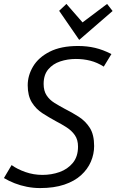

<svg xmlns="http://www.w3.org/2000/svg" viewBox="-31 -942 593 977"><path d="M173 15Q139 15 106 8.5Q73 2 43.5 -9.5Q14 -21 -11 -36L28 -102Q57 -81 98.5 -66.5Q140 -52 185 -52Q231 -52 272 -66.5Q313 -81 339.5 -113Q366 -145 366 -196Q366 -231 350 -254Q334 -277 308.5 -293.5Q283 -310 254 -325Q219 -344 185.5 -365.5Q152 -387 131 -421Q110 -455 110 -508Q110 -558 137.5 -604Q165 -650 222 -679Q279 -708 366 -708Q412 -708 452.5 -698.5Q493 -689 536 -667L497 -603Q464 -624 429 -633Q394 -642 355 -642Q313 -642 275.5 -629.5Q238 -617 214.5 -589Q191 -561 191 -515Q191 -480 206 -457Q221 -434 246 -418.5Q271 -403 299 -388Q335 -370 369.5 -348Q404 -326 426 -291.5Q448 -257 448 -199Q448 -158 431.5 -119.5Q415 -81 381.5 -50.5Q348 -20 296 -2.5Q244 15 173 15ZM372 -739 270 -887 307 -922 389 -828 514 -922 542 -886Z"/></svg>

Font: Ubuntu Sans
Style: Italic
Weight: 400
Italic angle: -13.5°
Designer: Dalton Maag Ltd
Foundry: Dalton Maag Ltd
Version: Version 1.006